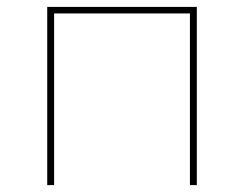

<svg xmlns="http://www.w3.org/2000/svg" viewBox="-20 -537 708 557"><path d="M137 -498H531V0H551V-517H117V0H137Z"/></svg>

Font: Montserrat-Alt1 Thin
Style: Regular
Weight: 100
Designer: Differentunic
Foundry: Differentunic
Version: Version 7.222